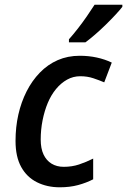

<svg xmlns="http://www.w3.org/2000/svg" viewBox="-20 -786 540 816"><path d="M234 10Q180 10 137 -11.5Q94 -33 70 -76.5Q46 -120 46 -187Q46 -246 58 -299Q70 -352 93 -397.5Q116 -443 149.5 -477.5Q183 -512 225.5 -530.5Q268 -549 319 -549Q357 -549 391.5 -541.5Q426 -534 455 -520L423 -436Q402 -445 376.5 -453.5Q351 -462 321 -462Q291 -462 265 -447.5Q239 -433 218 -407.5Q197 -382 183 -348.5Q169 -315 161 -275Q153 -235 153 -193Q153 -155 165 -129.5Q177 -104 199 -90.5Q221 -77 251 -77Q286 -77 316 -87Q346 -97 376 -112V-24Q347 -9 312 0.5Q277 10 234 10ZM273 -619Q290 -638 310 -663.5Q330 -689 349 -716.5Q368 -744 382 -766H500V-757Q490 -744 471 -723.5Q452 -703 429.5 -681Q407 -659 384.5 -639.5Q362 -620 343 -606H273Z"/></svg>

Font: Noto Sans Display Medium
Style: Italic
Weight: 500
Italic angle: -12°
Designer: Monotype Design Team
Foundry: Monotype Imaging Inc.
Version: Version 2.003